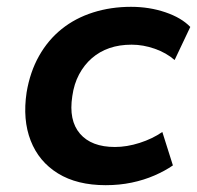

<svg xmlns="http://www.w3.org/2000/svg" viewBox="-20 -533 578 563"><path d="M290 10Q206 10 150 -24.5Q94 -59 70 -120.5Q46 -182 58 -262Q68 -322 94.5 -369Q121 -416 161 -448Q201 -480 253 -496.5Q305 -513 364 -513Q418 -513 465 -497Q512 -481 538 -454L492 -357Q468 -378 434 -390Q400 -402 366 -402Q330 -402 301 -392Q272 -382 249.5 -362.5Q227 -343 212 -315Q197 -287 192 -251Q181 -180 214.5 -141Q248 -102 317 -102Q352 -102 389.5 -114Q427 -126 456 -146L487 -48Q464 -32 433 -18.5Q402 -5 366 2.5Q330 10 290 10Z"/></svg>

Font: Nunito Sans 6pt
Style: Bold Italic
Weight: 700
Italic angle: -9°
Version: Version 3.101;gftools[0.9.27]